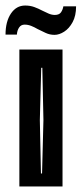

<svg xmlns="http://www.w3.org/2000/svg" viewBox="-45 -674 295 694"><path d="M25 0V-495H181V0ZM103 -47H107L112 -240L108 -429H104L99 -240ZM152 -548Q135 -548 120 -555Q105 -562 91 -569Q79 -576 67.5 -580.5Q56 -585 44 -585Q31 -585 24 -574.5Q17 -564 16 -549H-25Q-25 -596 -5.5 -625Q14 -654 46 -654Q64 -654 79 -648.5Q94 -643 107 -636Q119 -630 130.5 -625Q142 -620 153 -620Q169 -620 175.5 -629.5Q182 -639 184 -651H230Q230 -617 217.5 -594Q205 -571 187 -559.5Q169 -548 152 -548Z"/></svg>

Font: Alumni Sans Inline One
Style: Regular
Weight: 400
Designer: Robert E. Leuschke
Foundry: Robert E. Leuschke
Version: Version 1.100; ttfautohint (v1.8.3)